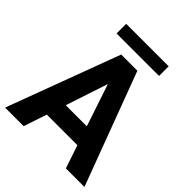

<svg xmlns="http://www.w3.org/2000/svg" viewBox="-234 -1001 1141 1141"><g transform="rotate(45 336.0 -430.5)"><path d="M465 -146 514 0H670L404 -711H268L3 0H159L208 -146ZM248 -265 336 -531 425 -265ZM517 -780V-861H160V-780Z"/></g></svg>

Font: Asimov
Style: Regular
Weight: 500
Designer: Google
Version: Version 2.000980; 2014